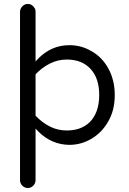

<svg xmlns="http://www.w3.org/2000/svg" viewBox="-20 -733 656 978"><path d="M161.1 184.6V-78.1Q173.8 -64.5 175.8 -62.5Q243.2 3.9 333 4.9Q393.6 4.9 446.3 -26.4Q499 -57.6 531.2 -114.3Q564.5 -170.9 564.5 -249Q564.5 -324.2 532.2 -383.8Q500 -442.4 445.3 -472.7Q445.3 -472.7 445.3 -472.7Q394.5 -502.9 333 -502.9Q240.2 -502.9 171.9 -431.6L161.1 -419.9V-672.9Q161.1 -684.6 157.2 -690.4Q144.5 -712.9 121.1 -712.9Q105.5 -712.9 93.8 -700.7Q82 -688.5 82 -672.9V184.6Q82 201.2 93.8 212.9Q105.5 224.6 121.6 224.6Q137.7 224.6 149.4 212.9Q161.1 201.2 161.1 184.6ZM320.3 -68.4Q275.4 -68.4 237.3 -86.9Q194.3 -108.4 161.1 -143.6V-354.5Q194.3 -389.6 234.9 -409.7Q275.4 -429.7 320.3 -429.7Q397.5 -429.7 441.4 -381.8Q485.4 -334 485.4 -249Q485.4 -160.2 437.5 -111.3Q393.6 -68.4 320.3 -68.4Z"/></svg>

Font: FakePearl
Style: Light
Weight: 350
Version: Version 1.2